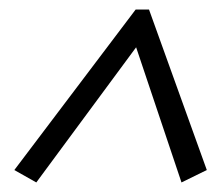

<svg xmlns="http://www.w3.org/2000/svg" viewBox="-20 -610 459 402"><path d="M56 -228 10 -254 264 -590H292L413 -254L360 -228L265 -511Z"/></svg>

Font: Piazzolla 24pt
Style: Italic
Weight: 400
Italic angle: -11.3°
Designer: Juan Pablo del Peral
Foundry: Huerta Tipografica
Version: Version 2.005